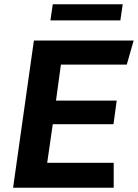

<svg xmlns="http://www.w3.org/2000/svg" viewBox="-20 -875 643 895"><path d="M41 0 138 -686H603L571 -574H264L241 -406H524L509 -296H226L200 -116H510V0ZM215 -780 226 -855H552L541 -780Z"/></svg>

Font: Chivo Mono Medium SemiBold
Style: Italic
Weight: 600
Italic angle: -8.05°
Monospace: yes
Version: Version 1.008